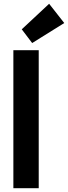

<svg xmlns="http://www.w3.org/2000/svg" viewBox="-20 -997 360 1017"><path d="M185.1 0H50.8V-731H185.1ZM150.4 -769 95.2 -841.8 240.2 -977.1 320.3 -875Z"/></svg>

Font: Righteous
Style: Regular
Weight: 400
Version: Version 1.000